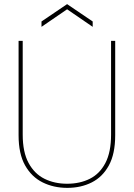

<svg xmlns="http://www.w3.org/2000/svg" viewBox="-20 -898 649 930"><path d="M306 12Q240 12 186.5 -14.5Q133 -41 101.5 -97Q70 -153 70 -243V-700H90V-246Q90 -161 118.5 -108.5Q147 -56 195.5 -32Q244 -8 305 -8Q367 -8 415 -32Q463 -56 490.5 -108.5Q518 -161 518 -246V-700H538V-243Q538 -153 507.5 -97Q477 -41 424.5 -14.5Q372 12 306 12ZM181 -768V-794L305 -878L429 -794V-768L305 -853Z"/></svg>

Font: DM Sans 18pt Thin
Style: Regular
Weight: 250
Designer: Colophon Foundry, Jonny Pinhorn
Foundry: Colophon Foundry
Version: Version 4.004;gftools[0.9.30]